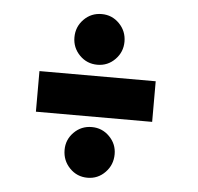

<svg xmlns="http://www.w3.org/2000/svg" viewBox="-44 -615 637 617"><g transform="rotate(5 275.0 -306.0)"><path d="M260 -406Q226 -406 202.5 -430Q179 -454 179 -487.5Q179 -521.5 202.5 -545.5Q226 -569.5 260 -569.5Q293.5 -569.5 317 -545.5Q340.5 -521.5 340.5 -487.5Q340.5 -454 317 -430Q293.5 -406 260 -406ZM76.5 -238.5V-369.5H451.5V-238.5ZM260 -41.5Q226 -41.5 202.5 -65.8Q179 -90 179 -124.5Q179 -157.5 202.5 -181.2Q226 -205 260 -205Q293.5 -205 317 -181.2Q340.5 -157.5 340.5 -124.5Q340.5 -90 317 -65.8Q293.5 -41.5 260 -41.5Z"/></g></svg>

Font: Trispace SemiCondensed
Style: Bold
Weight: 700
Width: 4
Designer: Tyler Finck
Foundry: Etcetera Type Company
Version: Version 1.210; ttfautohint (v1.8.3)